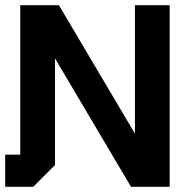

<svg xmlns="http://www.w3.org/2000/svg" viewBox="-26 -720 726 740"><path d="M-6 0V-124H52V-700H201L494 -205V-700H628V0H479L186 -495V-84L102 0Z"/></svg>

Font: Tektur SemiBold
Style: Regular
Weight: 600
Designer: Adam Jagosz
Foundry: Adam Jagosz
Version: Version 1.005;gftools[0.9.30]